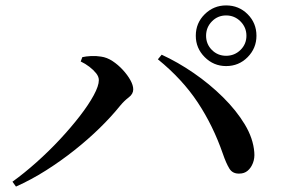

<svg xmlns="http://www.w3.org/2000/svg" viewBox="-20 -761 1040 709"><path d="M815 -517Q769 -517 736 -550Q703 -583 703 -629Q703 -676 736 -708.5Q769 -741 815 -741Q862 -741 894.5 -708.5Q927 -676 927 -629Q927 -583 894.5 -550Q862 -517 815 -517ZM26 -90Q69 -121 114.5 -161.5Q160 -202 201 -246Q242 -290 274.5 -332Q307 -374 326 -409Q345 -444 345 -465Q345 -478 335 -490.5Q325 -503 310 -514.5Q295 -526 278 -534L284 -550Q297 -553 316 -554Q335 -555 353 -552Q375 -549 395.5 -535.5Q416 -522 433.5 -503Q451 -484 461.5 -465Q472 -446 472 -431Q472 -414 455.5 -401.5Q439 -389 424 -371Q391 -330 348 -288Q305 -246 254.5 -206Q204 -166 149.5 -131.5Q95 -97 39 -72ZM864 -120Q839 -119 827 -138.5Q815 -158 803 -193Q767 -297 710 -383Q653 -469 563 -542L577 -559Q636 -532 695 -491.5Q754 -451 803.5 -402Q853 -353 884 -301.5Q915 -250 919 -199Q921 -177 914 -159Q907 -141 894.5 -130.5Q882 -120 864 -120ZM815 -555Q846 -555 868 -576.5Q890 -598 890 -629Q890 -660 868 -682Q846 -704 815 -704Q784 -704 762.5 -682Q741 -660 741 -629Q741 -598 762.5 -576.5Q784 -555 815 -555Z"/></svg>

Font: Noto Serif HK ExtraLight SemiBold
Style: Regular
Weight: 600
Version: Version 2.002-H1;hotconv 1.1.0;makeotfexe 2.6.0